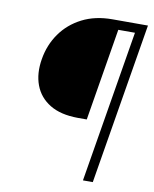

<svg xmlns="http://www.w3.org/2000/svg" viewBox="-82 -791 684 853"><g transform="rotate(10 259.5 -364.0)"><path d="M351.1 0 464.8 -686H389.6L320.8 -269.5H279.8Q202.1 -270 153.6 -299.8Q105 -329.6 85.7 -381.3Q66.4 -433.1 77.6 -499Q88.4 -564.5 124.8 -616Q161.1 -667.5 219.7 -697.5Q278.3 -727.5 356 -727.5H516.1L395.5 0Z"/></g></svg>

Font: Inter Display Extra Light
Style: Italic
Weight: 200
Italic angle: -9.39999°
Designer: Rasmus Andersson
Foundry: rsms
Version: Version 4.000;git-4fc901f